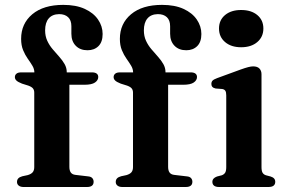

<svg xmlns="http://www.w3.org/2000/svg" viewBox="-20 -748 1147 768"><path d="M257.5 -80.5Q257.5 -66 263.2 -58Q269 -50 281.5 -48.5L332.5 -42.5Q344 -41.5 349.2 -35.5Q354.5 -29.5 354.5 -21Q354.5 0 328 0H74Q62 0 55 -5.5Q48 -11 48 -20Q48 -29 53.2 -34.5Q58.5 -40 69.5 -43L90.5 -47.5Q104.5 -51.5 110.8 -59Q117 -66.5 117 -79.5V-377.5Q117 -387.5 112 -394Q107 -400.5 93.5 -405.5L68 -413.5Q51.5 -420 45.5 -426Q39.5 -432 39.5 -439.5Q39.5 -448 45.8 -453.2Q52 -458.5 65 -458.5H147.5L117.5 -441.5V-457.5Q117.5 -472 109.5 -485.2Q101.5 -498.5 91 -513.2Q80.5 -528 72.5 -547.2Q64.5 -566.5 64.5 -592.5Q64.5 -653.5 109.2 -691Q154 -728.5 233 -728.5Q284 -728.5 319 -712.5Q354 -696.5 372.2 -669.8Q390.5 -643 390.5 -612Q390.5 -580 373.8 -563.5Q357 -547 330 -547Q300.5 -547 283 -565Q265.5 -583 265.5 -613V-643Q265.5 -667 252.5 -679.2Q239.5 -691.5 216.5 -691.5Q189 -691 174.8 -674.2Q160.5 -657.5 160.5 -626.5Q160.5 -603.5 169 -585Q177.5 -566.5 190.8 -551Q204 -535.5 217 -521Q230 -506.5 238.5 -491.5Q247 -476.5 247 -459.5V-436.5L231 -458.5H348Q360 -458.5 366.5 -453.8Q373 -449 373 -440Q373 -427 360 -418Q347 -409 318 -409H257.5ZM652.5 -80.5Q652.5 -66 658.2 -58Q664 -50 676.5 -48.5L727.5 -42.5Q739 -41.5 744.2 -35.5Q749.5 -29.5 749.5 -21Q749.5 0 723 0H469Q457 0 450 -5.5Q443 -11 443 -20Q443 -29 448.2 -34.5Q453.5 -40 464.5 -43L485.5 -47.5Q499.5 -51.5 505.8 -59Q512 -66.5 512 -79.5V-377.5Q512 -387.5 507 -394Q502 -400.5 488.5 -405.5L463 -413.5Q446.5 -420 440.5 -426Q434.5 -432 434.5 -439.5Q434.5 -448 440.8 -453.2Q447 -458.5 460 -458.5H542.5L512.5 -441.5V-457.5Q512.5 -472 504.5 -485.2Q496.5 -498.5 486 -513.2Q475.5 -528 467.5 -547.2Q459.5 -566.5 459.5 -592.5Q459.5 -653.5 504.2 -691Q549 -728.5 628 -728.5Q679 -728.5 714 -712.5Q749 -696.5 767.2 -669.8Q785.5 -643 785.5 -612Q785.5 -580 768.8 -563.5Q752 -547 725 -547Q695.5 -547 678 -565Q660.5 -583 660.5 -613V-643Q660.5 -667 647.5 -679.2Q634.5 -691.5 611.5 -691.5Q584 -691 569.8 -674.2Q555.5 -657.5 555.5 -626.5Q555.5 -603.5 564 -585Q572.5 -566.5 585.8 -551Q599 -535.5 612 -521Q625 -506.5 633.5 -491.5Q642 -476.5 642 -459.5V-436.5L626 -458.5H743Q755 -458.5 761.5 -453.8Q768 -449 768 -440Q768 -427 755 -418Q742 -409 713 -409H652.5ZM1026 -451V-80Q1026 -64.5 1030.2 -57.2Q1034.5 -50 1043.5 -47L1062.5 -42Q1072 -39 1076.5 -33.8Q1081 -28.5 1081 -20.5Q1081 -11 1074.5 -5.5Q1068 0 1053.5 0H856.5Q842.5 0 836 -5.5Q829.5 -11 829.5 -20.5Q829.5 -28 834 -33.2Q838.5 -38.5 848 -42L867.5 -47Q876.5 -50.5 880.8 -57.5Q885 -64.5 885 -80V-366.5Q885 -379.5 881.2 -385Q877.5 -390.5 869 -392L842.5 -394Q833.5 -396 829.5 -400.5Q825.5 -405 825.5 -412Q825.5 -420.5 830.2 -425.5Q835 -430.5 848.5 -435.5L941.5 -469.5Q961 -476.5 972.8 -479.5Q984.5 -482.5 992.5 -482.5Q1009.5 -482.5 1017.8 -473.8Q1026 -465 1026 -451ZM944.5 -559Q904.5 -559 880.2 -579.8Q856 -600.5 856 -634Q856 -667.5 880.2 -687.8Q904.5 -708 944.5 -708Q985 -708 1009.2 -687.8Q1033.5 -667.5 1033.5 -634Q1033.5 -600.5 1009.2 -579.8Q985 -559 944.5 -559Z"/></svg>

Font: Fraunces SemiBold
Style: Regular
Weight: 600
Version: Version 1.000;[b76b70a41]